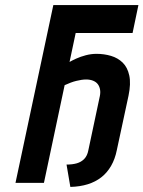

<svg xmlns="http://www.w3.org/2000/svg" viewBox="-20 -720 565 756"><path d="M360 -508Q339 -508 318 -502.5Q297 -497 279.5 -489Q262 -481 252 -475L233 -384Q246 -390 258 -394.5Q270 -399 280.5 -401.5Q291 -404 300.5 -405.5Q310 -407 319 -407Q335 -407 347 -402Q359 -397 365.5 -388Q372 -379 374 -367Q376 -355 373 -341L328 -129Q324 -107 312 -94.5Q300 -82 282.5 -77Q265 -72 242 -72L257 16Q295 15 325.5 5.5Q356 -4 379 -22Q402 -40 417.5 -67Q433 -94 440 -129L486 -343Q496 -391 489 -423Q482 -455 463 -473.5Q444 -492 417 -500Q390 -508 360 -508ZM41 0H153L278 -590H502L525 -700H190Z"/></svg>

Font: Advent Pro
Style: Bold Italic
Weight: 700
Italic angle: -12°
Designer: VivaRado, Andreas Kalpakidis
Foundry: VivaRado, Andreas Kalpakidis
Version: Version 3.000